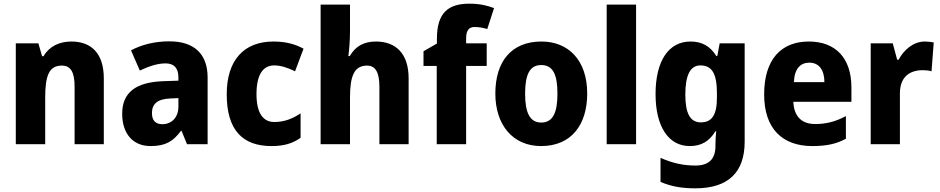

<svg xmlns="http://www.w3.org/2000/svg" viewBox="-20 -785 5117 1045"><path d="M369 -559C303 -559 248 -533 217 -479H209L189 -549H66V0H226V-253C226 -372 246 -428 317 -428C367 -428 386 -389 386 -313V0H545V-359C545 -495 476 -559 369 -559Z M902 -560C822 -560 751 -542 693 -511L741 -401C792 -425 838 -440 881 -440C926 -440 951 -416 951 -364V-346L865 -343C721 -337 645 -283 645 -166C645 -57 704 10 799 10C881 10 922 -15 965 -73H968L998 0H1110V-363C1110 -494 1034 -560 902 -560ZM906 -249 951 -251V-204C951 -145 913 -109 864 -109C829 -109 807 -127 807 -169C807 -217 834 -246 906 -249Z M1458 10C1525 10 1572 -4 1616 -35V-168C1571 -138 1526 -121 1473 -121C1412 -121 1376 -169 1376 -273C1376 -376 1410 -429 1472 -429C1509 -429 1544 -417 1586 -397L1632 -520C1588 -544 1537 -559 1468 -559C1309 -559 1214 -459 1214 -272C1214 -77 1300 10 1458 10Z M1885 -618V-760H1725V0H1885V-254C1885 -368 1906 -428 1978 -428C2024 -428 2045 -390 2045 -313V0H2204V-359C2204 -495 2133 -559 2026 -559C1963 -559 1915 -535 1884 -480H1876C1880 -509 1885 -562 1885 -618Z M2629 -426V-549H2517V-576C2517 -616 2530 -638 2563 -638C2590 -638 2611 -633 2632 -627L2669 -741C2629 -756 2588 -765 2535 -765C2419 -765 2358 -715 2358 -574V-548L2285 -506V-426H2357V0H2517V-426Z M3176 -276C3176 -458 3073 -559 2927 -559C2764 -559 2676 -451 2676 -276C2676 -105 2771 10 2925 10C3090 10 3176 -106 3176 -276ZM2838 -275C2838 -381 2864 -431 2926 -431C2989 -431 3014 -380 3014 -276C3014 -171 2989 -118 2926 -118C2864 -118 2838 -171 2838 -275Z M3442 0V-760H3282V0Z M3738 -559C3620 -559 3548 -455 3548 -273C3548 -95 3619 10 3734 10C3797 10 3841 -16 3874 -71H3878C3876 -49 3874 -21 3874 0V9C3874 83 3836 116 3765 116C3699 116 3640 103 3575 74V205C3633 230 3691 240 3764 240C3946 240 4033 151 4033 -14V-549H3897L3884 -480H3879C3845 -534 3801 -559 3738 -559ZM3792 -429C3856 -429 3882 -383 3882 -277V-254C3882 -158 3854 -119 3794 -119C3737 -119 3710 -167 3710 -270C3710 -376 3737 -429 3792 -429Z M4382 -559C4232 -559 4139 -462 4139 -271C4139 -84 4239 10 4401 10C4479 10 4533 -2 4584 -30V-153C4527 -123 4478 -110 4416 -110C4341 -110 4301 -154 4298 -231H4614V-309C4614 -470 4527 -559 4382 -559ZM4385 -444C4439 -444 4467 -402 4467 -338H4301C4304 -413 4338 -444 4385 -444Z M5014 -559C4950 -559 4898 -512 4871 -460H4863L4839 -549H4719V0H4878V-277C4878 -370 4935 -403 5002 -403C5020 -403 5039 -401 5050 -397L5062 -554C5048 -557 5029 -559 5014 -559Z"/></svg>

Font: Noto Sans Sinhala UI SemiCondensed ExtraBold
Style: Regular
Weight: 800
Width: 4
Designer: Jelle Bosma - Monotype Design Team
Foundry: Monotype Imaging Inc.
Version: Version 2.006